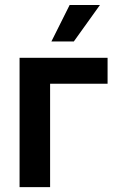

<svg xmlns="http://www.w3.org/2000/svg" viewBox="-20 -766 481 786"><path d="M420.4 -529.3V-423.3H185.1V0H60.1V-529.3ZM190.4 -596.2 265.1 -745.6H389.2L282.2 -596.2Z"/></svg>

Font: Inter 24pt SemiBold
Style: Regular
Weight: 600
Designer: Rasmus Andersson
Foundry: rsms
Version: Version 4.001;git-66647c0bb